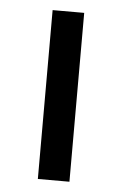

<svg xmlns="http://www.w3.org/2000/svg" viewBox="-42 -510 344 542"><g transform="rotate(5 130.0 -239.0)"><path d="M85.5 0V-478.5H175V0Z"/></g></svg>

Font: Anek Gujarati Expanded
Style: Regular
Weight: 400
Width: 7
Designer: Mrunmayee Ghaisas (Gujarati), Yesha Goshar (Latin)
Foundry: Ek Type
Version: Version 1.003